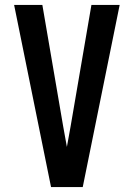

<svg xmlns="http://www.w3.org/2000/svg" viewBox="-20 -755 540 775"><path d="M186 0 37 -735H151L235 -245Q239 -224 242.5 -203.5Q246 -183 250 -162Q254 -183 257.5 -203.5Q261 -224 265 -245L349 -735H463L314 0Z"/></svg>

Font: Iosevka Fixed
Style: Bold
Weight: 700
Monospace: yes
Designer: Belleve Invis
Foundry: Belleve Invis
Version: Version 32.3.0